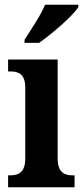

<svg xmlns="http://www.w3.org/2000/svg" viewBox="-20 -786 349 806"><path d="M83 -619V-606H144C200 -645 287 -721 309 -756V-766H169C151 -721 110 -662 83 -619ZM14 0H293V-50H283C251 -50 222 -62 222 -121V-536H14V-486H26C58 -486 86 -474 86 -419V-120C86 -62 57 -50 24 -50H14Z"/></svg>

Font: Noto Serif Bengali Condensed
Style: Bold
Weight: 700
Width: 3
Designer: Juan Bruce, Universal Thirst, Indian Type Foundry and the Monotype Design Team.
Foundry: Monotype Imaging Inc.
Version: Version 2.003